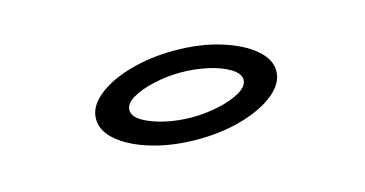

<svg xmlns="http://www.w3.org/2000/svg" viewBox="-43 -797 1086 572"><g transform="rotate(-15 500.0 -511.0)"><path d="M512 -374Q435 -374 372 -392.5Q309 -411 271.5 -442Q234 -473 234 -511Q234 -549 272.5 -580.5Q311 -612 374.5 -630Q438 -648 512 -648Q589 -648 652 -629Q715 -610 752.5 -579Q790 -548 790 -511Q790 -474 753 -443Q716 -412 652.5 -393Q589 -374 512 -374ZM512 -442Q555 -442 595.5 -451Q636 -460 662.5 -475.5Q689 -491 689 -511Q689 -530 663 -546Q637 -562 596.5 -571Q556 -580 513 -580Q472 -580 431 -571Q390 -562 363.5 -546.5Q337 -531 337 -511Q337 -491 363.5 -475.5Q390 -460 430 -451Q470 -442 512 -442Z"/></g></svg>

Font: Inconsolata UltraExpanded Medium
Style: Regular
Weight: 500
Width: 9
Monospace: yes
Designer: Raph Levien, Cyreal, Brenton Simpson
Foundry: Raph Levien, Cyreal, Google
Version: Version 3.001; ttfautohint (v1.8.2.53-6de2)